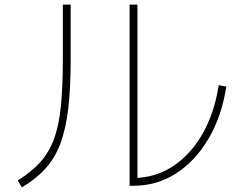

<svg xmlns="http://www.w3.org/2000/svg" viewBox="-20 -782 1040 834"><path d="M543 25V-762H577V9L559 -9Q652 -9 729 -58.5Q806 -108 858.5 -198.5Q911 -289 930 -412L963 -406Q943 -276 885.5 -179Q828 -82 744.5 -28.5Q661 25 559 25ZM57 2Q115 -34 153.5 -76Q192 -118 214 -177Q236 -236 244.5 -321Q253 -406 253 -527V-762H287V-526Q287 -400 276.5 -311Q266 -222 242.5 -159Q219 -96 178 -50.5Q137 -5 75 32Z"/></svg>

Font: M PLUS 2 Thin ExtraLight
Style: Regular
Weight: 250
Version: Version 1.001